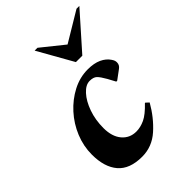

<svg xmlns="http://www.w3.org/2000/svg" viewBox="-210 -804 911 911"><g transform="rotate(-45 246.0 -348.5)"><path d="M197 10Q114 10 74.5 -36Q35 -82 35 -166Q35 -223 57 -276.5Q79 -330 117.5 -372.5Q156 -415 205 -440.5Q254 -466 307 -466Q349 -466 377 -453Q405 -440 420 -417Q426 -408 427.5 -402.5Q429 -397 429 -391Q429 -374 414 -363L368 -329H362L341 -368Q324 -398 312 -409.5Q300 -421 275 -421Q248 -421 222 -392.5Q196 -364 179.5 -317.5Q163 -271 163 -216Q163 -159 190.5 -126.5Q218 -94 262 -94Q290 -94 319 -107.5Q348 -121 386 -161H389L404 -147Q367 -82 315.5 -36Q264 10 197 10ZM292 -530 192 -707H211L323 -617L473 -707H492L335 -530Z"/></g></svg>

Font: Spectral
Style: Bold Italic
Weight: 700
Italic angle: -10°
Designer: Jean-Baptiste Levee
Foundry: Production Type
Version: Version 2.001